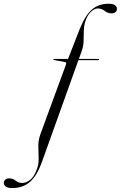

<svg xmlns="http://www.w3.org/2000/svg" viewBox="-134 -736 629 999"><path d="M308 -619Q302.5 -599 302 -573.2Q301.5 -547.5 300.8 -521.2Q300 -495 292 -473L276.5 -429.5H379.5Q382 -429.5 381.5 -426.5Q381 -423 376.5 -423H274L84 107Q58 179.5 21.2 211Q-15.5 242.5 -70.5 242.5Q-93 242.5 -103.5 235Q-114 227.5 -114 215.5Q-114 206 -106.8 199Q-99.5 192 -87 192Q-67 192 -52.5 204Q-38 216 -19 216Q3.5 216 24.2 198.8Q45 181.5 59.5 140Q68 115.5 67 86Q66 56.5 65.5 25Q65 -6.5 76 -37L209 -399.5Q213 -411.5 204.5 -413L146 -424Q142.5 -424.5 143 -427Q144 -429.5 148 -429.5H220L279 -580.5Q307.5 -653 342.5 -684.8Q377.5 -716.5 431 -716.5Q453.5 -716.5 464.2 -708.8Q475 -701 474.5 -689.5Q474.5 -679.5 467 -673Q459.5 -666.5 447 -666.5Q427 -666.5 410.8 -679.2Q394.5 -692 375.5 -692Q356.5 -692 337.8 -673.5Q319 -655 308 -619Z"/></svg>

Font: Fraunces 144pt S000 Light
Style: Italic
Weight: 300
Italic angle: -16°
Version: Version 1.000; ttfautohint (v1.8.3)